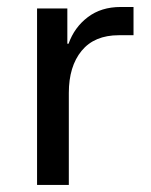

<svg xmlns="http://www.w3.org/2000/svg" viewBox="-20 -524 427 544"><path d="M85 0V-500H170.8V-400H174.2Q190.8 -446.7 228.8 -475.4Q266.7 -504.2 321.7 -504.2H358.3V-424.2H316.7Q247.5 -424.2 211.2 -380Q175 -335.8 175 -260.8V0Z"/></svg>

Font: Funnel Sans Light
Style: Regular
Weight: 400
Version: Version 1.000